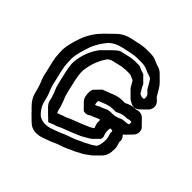

<svg xmlns="http://www.w3.org/2000/svg" viewBox="-199 -843 1058 1058"><g transform="rotate(45 329.5 -314.5)"><path d="M522 -325C508 -319 489 -309 463 -309H449C447 -309 445 -309 442 -308C428 -308 417 -300 405 -295C398 -292 391 -290 384 -287C377 -281 369 -278 360 -277C358 -287 357 -297 358 -304C386 -314 412 -330 449 -330H470C490 -340 506 -348 536 -348H541C551 -352 561 -353 570 -351C571 -345 570 -337 569 -332C559 -329 548 -327 536 -327C532 -327 526 -326 522 -325ZM522 -254C526 -255 532 -257 536 -257C559 -257 579 -262 592 -275L627 -311C644 -328 645 -356 629 -373H628L593 -409C580 -422 560 -426 541 -418H536C506 -418 490 -410 470 -400H449C408 -400 382 -382 350 -372L335 -366C333 -366 331 -365 330 -364L295 -328C291 -324 289 -316 288 -305C286 -288 291 -259 303 -247L338 -211C342 -207 347 -206 352 -206H358C368 -207 377 -211 384 -217C391 -220 398 -222 405 -225C417 -230 428 -238 442 -238C445 -239 447 -239 449 -239H463C489 -239 508 -248 522 -254ZM530 -227C534 -214 540 -198 540 -182C540 -158 536 -138 528 -124C519 -117 510 -111 500 -105C482 -98 468 -86 449 -80C434 -72 413 -63 397 -57L376 -50C357 -44 338 -33 320 -27C315 -26 311 -24 307 -22L295 -18C267 -6 229 0 200 -17C197 -19 193 -21 191 -23L178 -37C165 -53 155 -71 150 -93C146 -109 141 -130 135 -144C132 -151 129 -158 126 -166L118 -190C111 -227 97 -273 92 -309C91 -329 89 -343 89 -365C91 -404 104 -442 114 -473C128 -512 149 -544 173 -571C192 -588 214 -599 244 -606C278 -612 309 -623 348 -623H371C395 -623 410 -620 426 -612C433 -608 443 -605 452 -602C460 -600 468 -596 473 -593C482 -580 488 -569 495 -557L505 -540L525 -520C530 -511 531 -500 529 -490C520 -488 511 -488 501 -493C499 -494 496 -496 495 -496C486 -511 474 -530 468 -545L433 -580L429 -584H428C413 -588 397 -595 385 -601C377 -603 376 -602 371 -602H350C344 -602 339 -602 336 -601C313 -601 285 -591 263 -587C242 -584 231 -570 217 -558L165 -506C137 -469 115 -420 110 -361V-342C114 -303 121 -281 129 -244C132 -230 135 -219 137 -212L141 -196C149 -177 157 -157 164 -135C168 -113 172 -99 185 -86L220 -51C222 -49 226 -46 227 -45L245 -27C251 -27 259 -32 263 -33L278 -39L292 -43C302 -48 309 -50 320 -56L346 -66C371 -75 394 -85 417 -95C424 -97 433 -102 439 -106L457 -116C467 -121 474 -127 483 -133L518 -168V-172C519 -176 519 -180 519 -183C519 -187 515 -193 514 -198C509 -213 509 -231 512 -244C515 -244 520 -245 524 -244C526 -244 528 -243 529 -243C530 -238 532 -232 530 -227ZM588 -265 587 -266 552 -301C545 -308 534 -313 524 -314C510 -316 499 -312 490 -304L489 -303L454 -268C439 -252 435 -223 444 -198C445 -193 449 -187 449 -183V-182L439 -176C433 -172 424 -167 417 -165C394 -155 371 -145 346 -136L320 -126C309 -120 302 -118 292 -113L278 -109L263 -103C259 -102 253 -98 246 -97C240 -106 237 -119 234 -135C227 -157 219 -177 211 -196L207 -212C205 -219 202 -230 199 -244C191 -281 184 -303 180 -342V-361C185 -417 205 -464 231 -501C239 -508 249 -515 263 -517C285 -521 313 -531 336 -531C339 -532 344 -532 350 -532H371C376 -532 377 -532 385 -530C392 -527 402 -522 411 -519C416 -511 423 -500 427 -492C430 -485 434 -480 439 -475L474 -440C481 -433 490 -428 501 -423C521 -413 540 -420 552 -432L588 -467C592 -471 594 -475 596 -479C606 -499 600 -518 588 -531L587 -532L571 -547L565 -557C553 -576 543 -598 527 -614L491 -650C481 -660 468 -668 452 -672C443 -675 433 -678 426 -682C410 -690 395 -693 371 -693H348C309 -693 278 -682 244 -676C214 -669 194 -659 174 -642C167 -636 162 -631 155 -624L154 -623L118 -588C87 -557 61 -520 44 -473C34 -442 21 -404 19 -365C19 -343 21 -329 22 -309C27 -273 41 -227 48 -190L56 -166C59 -158 62 -151 65 -144C71 -130 76 -109 80 -93C87 -64 101 -42 120 -23L142 -1C142 -1 142 0 143 1L179 36C186 43 192 48 200 53C229 70 267 64 295 52L307 48C311 46 315 44 320 43C338 37 357 26 376 20L397 13C413 7 434 -2 449 -10C468 -16 482 -28 500 -35C512 -42 522 -49 533 -58C539 -62 544 -65 549 -70L550 -71L586 -107C603 -124 610 -147 610 -182C610 -198 604 -214 600 -227C604 -240 597 -256 588 -265Z"/></g></svg>

Font: Dictator
Style: Chalk
Weight: 500
Version: Version MIL.1277